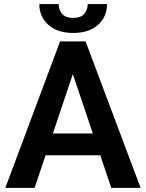

<svg xmlns="http://www.w3.org/2000/svg" viewBox="-20 -912 707 932"><path d="M520 0 466.8 -158.2H201.2L147.9 0H5.9L271.5 -710.9H395.5L662.6 0ZM236.8 -264.2H430.7L333.5 -552.2ZM405.8 -892.1H499.5Q499.5 -830.1 455.3 -791Q411.1 -752 335.4 -752Q259.8 -752 215.3 -791Q170.9 -830.1 170.9 -892.1H264.6Q264.6 -865.7 280.8 -845.5Q296.9 -825.2 335.4 -825.2Q373.5 -825.2 389.6 -845.5Q405.8 -865.7 405.8 -892.1Z"/></svg>

Font: Vazirmatn RD FD SemiBold
Style: Regular
Weight: 600
Designer: Saber Rastikerdar
Foundry: Saber Rastikerdar
Version: Version 33.003